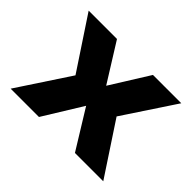

<svg xmlns="http://www.w3.org/2000/svg" viewBox="-110 -685 870 870"><g transform="rotate(45 325.0 -250.0)"><path d="M28 0 193 -250.5 28 -500H209.5L327.5 -311H322L440 -500H621.5L456.5 -250.5L621.5 0H440L322 -191.5H327.5L209.5 0Z"/></g></svg>

Font: Trispace Thin
Style: Bold
Weight: 700
Version: Version 1.210